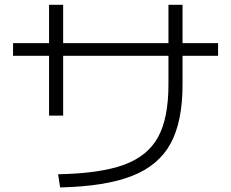

<svg xmlns="http://www.w3.org/2000/svg" viewBox="-20 -779 978 812"><path d="M692.4 -420.9V-543H247.1V-290H187.5V-543H35.2V-596.7H187.5V-758.8H247.1V-596.7H692.4V-758.8H752V-596.7H902.3V-543H752V-420.9Q752 -264.6 701.4 -171.9Q650.9 -79.1 538.3 -34.9Q425.8 9.3 234.4 13.7L225.6 -42Q404.3 -45.4 504.6 -82.3Q605 -119.1 648.7 -199.5Q692.4 -279.8 692.4 -420.9Z"/></svg>

Font: Pretendard JP Light
Style: Regular
Weight: 300
Designer: Base glyphs from Inter by Rasmus Andersson; Hangeul glyphs from Noto Sans CJK(Source Han Sans) by Jang Soo-young and Kan
Foundry: Kil Hyung-jin
Version: Version 1.309